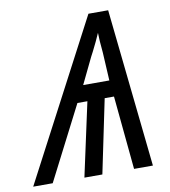

<svg xmlns="http://www.w3.org/2000/svg" viewBox="-142 -783 757 853"><g transform="rotate(-10 237.0 -357.0)"><path d="M314 -714H403L479 0H394L362 -332H320L251 0H170L242 -332H197L27 0H-61ZM354 -406 347 -533Q341 -595 341 -623Q325 -586 304 -545Q302 -542 293 -524L236 -406Z"/></g></svg>

Font: Noto Sans UI Narrow
Style: Italic
Weight: 400
Width: 4
Italic angle: -12°
Designer: Monotype Design Team
Foundry: Monotype Imaging Inc.
Version: Version 1.001